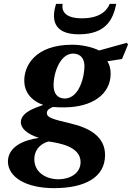

<svg xmlns="http://www.w3.org/2000/svg" viewBox="-20 -734 684 996"><path d="M271 -714C248 -642 250 -556 389 -556C528 -556 567 -632 583 -714H549C539 -688 508 -639 405 -639C305 -639 300 -688 305 -714ZM21 105C23 186 116 242 260 242C421 242 525 186 525 70C525 -23 448 -70 345 -94C251 -116 224 -124 223 -147C223 -164 238 -173 255 -179C280 -177 295 -177 315 -177C456 -178 554 -243 554 -352C554 -379 547 -401 537 -416L613 -428L644 -503L638 -512L494 -472C461 -489 406 -502 355 -502C160 -502 104 -390 106 -313C107 -243 160 -204 202 -191V-189C191 -185 172 -178 162 -174C121 -157 88 -134 88 -100C88 -68 122 -38 179 -20V-18C110 -9 21 24 21 105ZM158 93C158 29 210 4 233 0C292 9 396 27 398 105C399 169 337 196 284 196C220 196 159 162 158 93ZM258 -291C258 -361 294 -456 359 -456C385 -456 416 -443 418 -395C418 -349 406 -304 387 -271C369 -240 344 -223 316 -223C276 -223 258 -252 258 -291Z"/></svg>

Font: Heuristica
Style: Bold Italic
Weight: 700
Italic angle: -13°
Version: Version 1.0.1